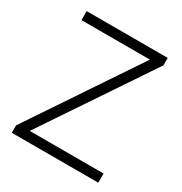

<svg xmlns="http://www.w3.org/2000/svg" viewBox="-167 -837 910 960"><g transform="rotate(30 287.5 -357.0)"><path d="M536 0H37V-43L452 -662H57V-714H525V-671L110 -53H536Z"/></g></svg>

Font: Noto Sans Cham Light
Style: Regular
Weight: 300
Version: Version 2.002